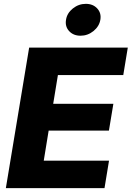

<svg xmlns="http://www.w3.org/2000/svg" viewBox="-20 -974 682 994"><path d="M10.3 0 130.9 -727.5H641.6L618.2 -585.4H279.8L255.4 -436.5H566.9L543.9 -297.9H231.9L206.5 -142.1H544.4L521 0ZM397 -789.1Q359.9 -789.1 337.9 -813Q315.9 -836.9 321.8 -871.6Q327.1 -906.2 357.2 -930.2Q387.2 -954.1 424.3 -954.1Q461.4 -954.1 483.4 -930.2Q505.4 -906.2 499.5 -871.6Q493.7 -837.4 463.9 -813.2Q434.1 -789.1 397 -789.1Z"/></svg>

Font: Inter 17pt ExtraBold
Style: Italic
Weight: 800
Italic angle: -9.3988°
Version: Version 4.001;git-66647c0bb